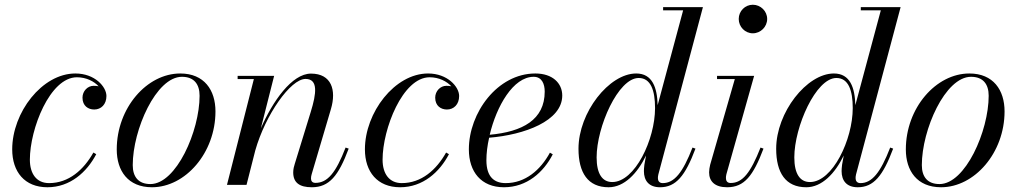

<svg xmlns="http://www.w3.org/2000/svg" viewBox="-20 -780 4295 810"><path d="M386 -129.5 374 -136.5C333 -63.5 270 -7.5 187 -7.5C134 -7.5 106 -47 106 -106.5C106 -235.5 190.5 -454 304.5 -454C344 -454 376.5 -437 396 -416C389.5 -417.5 382.5 -418 375 -418C349.5 -418 328 -395.5 328 -368C328 -333 352.5 -318 377.5 -318C406.5 -318 429 -339.5 429 -375C429 -414 380 -470 298 -470C157 -470 31.5 -305 31.5 -150C31.5 -55 84 10 180 10C276 10 346.5 -54 386 -129.5Z M621 10C762 10 889 -135 889 -310C889 -400 841.5 -470 740.5 -470C599.5 -470 472.5 -324.5 472.5 -149.5C472.5 -59.5 520 10 621 10ZM614.5 -3.5C563.5 -3.5 540 -34.5 540 -83.5C540 -232.5 638.5 -456 747.5 -456C798.5 -456 822 -425 822 -376C822 -227 723.5 -3.5 614.5 -3.5Z M1051 -446.5 937.5 0H1020L1057 -145.5C1099.5 -295 1205.5 -447 1269 -447C1323 -447 1315 -385.5 1291 -308L1223.5 -88.5C1220.5 -79.5 1217 -66.5 1217 -52.5C1217 -9.5 1243.5 10 1295.5 10C1369 10 1408 -38 1451 -153L1438 -157.5C1397 -51.5 1362 -8.5 1311 -8.5C1296.5 -8.5 1292 -17 1292 -27.5C1292 -32.5 1293 -39.5 1295 -45.5L1376 -319.5C1400 -400 1378.5 -469.5 1292 -469.5C1211.5 -469.5 1130 -352.5 1080.5 -238.5L1136.5 -460H982.5V-446.5Z M1874 -129.5 1862 -136.5C1821 -63.5 1758 -7.5 1675 -7.5C1622 -7.5 1594 -47 1594 -106.5C1594 -235.5 1678.5 -454 1792.5 -454C1832 -454 1864.5 -437 1884 -416C1877.5 -417.5 1870.5 -418 1863 -418C1837.5 -418 1816 -395.5 1816 -368C1816 -333 1840.5 -318 1865.5 -318C1894.5 -318 1917 -339.5 1917 -375C1917 -414 1868 -470 1786 -470C1645 -470 1519.5 -305 1519.5 -150C1519.5 -55 1572 10 1668 10C1764 10 1834.5 -54 1874 -129.5Z M2032 -104C2032 -133 2036 -166 2043.5 -199C2192 -211 2352 -269.5 2352 -377C2352 -429.5 2310.5 -470 2238.5 -470C2078 -470 1958 -303.5 1958 -150C1958 -55 2010 10 2106 10C2202.5 10 2273 -53 2312 -129L2300 -136C2260 -62.5 2196 -7.5 2113.5 -7.5C2067 -7.5 2032 -31.5 2032 -104ZM2231.5 -456C2266 -456 2278 -426 2278 -393.5C2278 -275 2184.5 -224 2046 -211.5C2074.5 -331.5 2145 -456 2231.5 -456Z M2914 -153 2901.5 -157.5C2860.5 -51.5 2824.5 -7.5 2776 -7.5C2760.5 -7.5 2755.5 -18 2755.5 -28.5C2755.5 -33 2756 -38.5 2757.5 -44.5L2945.5 -750H2777.5V-736.5H2862L2754.5 -336.5C2752.5 -410 2732.5 -470 2664 -470C2549.5 -470 2420.5 -305.5 2420.5 -152.5C2420.5 -51.5 2460 10 2547.5 10C2613.5 10 2669 -48.5 2705.5 -124L2698.5 -85C2697 -74.5 2696.5 -63 2696.5 -58C2696.5 -18 2717.5 10 2764.5 10C2831.5 10 2871 -38 2914 -153ZM2743.5 -324C2743.5 -191.5 2658.5 -12 2563 -12C2521 -12 2497 -46.5 2497 -116C2497 -245 2588 -451 2674.5 -451C2725.5 -451 2743.5 -398.5 2743.5 -324Z M3096.5 -700C3096.5 -667 3123 -639.5 3156 -639.5C3189 -639.5 3216.5 -667 3216.5 -700C3216.5 -733 3189 -760 3156 -760C3123 -760 3096.5 -733 3096.5 -700ZM3201 -153 3188.5 -157.5C3146.5 -51 3112.5 -8 3062.5 -8C3047.5 -8 3042.5 -17.5 3042.5 -29C3042.5 -33.5 3043 -39.5 3044.5 -45L3161.5 -460H3005V-446.5H3080L2976 -85C2973.5 -74 2971.5 -63 2971.5 -53C2971.5 -15 2995.5 10 3047.5 10C3120 10 3157.5 -38 3201 -153Z M3748 -153 3735.5 -157.5C3694.5 -51.5 3658.5 -7.5 3610 -7.5C3594.5 -7.5 3589.5 -18 3589.5 -28.5C3589.5 -33 3590 -38.5 3591.5 -44.5L3779.5 -750H3611.5V-736.5H3696L3588.5 -336.5C3586.5 -410 3566.5 -470 3498 -470C3383.5 -470 3254.5 -305.5 3254.5 -152.5C3254.5 -51.5 3294 10 3381.5 10C3447.5 10 3503 -48.5 3539.5 -124L3532.5 -85C3531 -74.5 3530.5 -63 3530.5 -58C3530.5 -18 3551.5 10 3598.5 10C3665.5 10 3705 -38 3748 -153ZM3577.5 -324C3577.5 -191.5 3492.5 -12 3397 -12C3355 -12 3331 -46.5 3331 -116C3331 -245 3422 -451 3508.5 -451C3559.5 -451 3577.5 -398.5 3577.5 -324Z M3950 10C4091 10 4218 -135 4218 -310C4218 -400 4170.5 -470 4069.5 -470C3928.5 -470 3801.5 -324.5 3801.5 -149.5C3801.5 -59.5 3849 10 3950 10ZM3943.5 -3.5C3892.5 -3.5 3869 -34.5 3869 -83.5C3869 -232.5 3967.5 -456 4076.5 -456C4127.5 -456 4151 -425 4151 -376C4151 -227 4052.5 -3.5 3943.5 -3.5Z"/></svg>

Font: Bodoni* 16pt
Style: Italic
Weight: 400
Italic angle: -13°
Version: Version 2.3